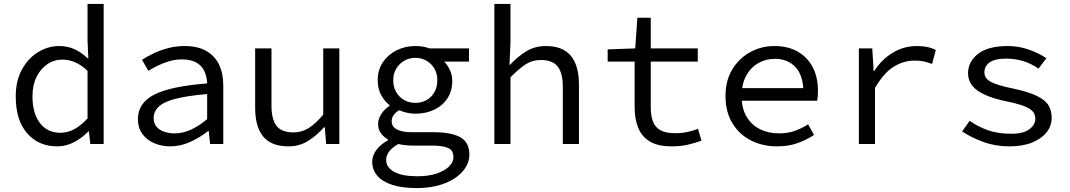

<svg xmlns="http://www.w3.org/2000/svg" viewBox="-20 -732 5440 976"><path d="M271 12Q176 12 118 -54.5Q60 -121 60 -242Q60 -321 91.5 -378.5Q123 -436 173.5 -467Q224 -498 281 -498Q324 -498 359.5 -481.5Q395 -465 426 -435H429L425 -525V-712H507V0H439L432 -64H429Q400 -33 358.5 -10.5Q317 12 271 12ZM288 -57Q324 -57 358 -75.5Q392 -94 425 -130V-372Q392 -403 360.5 -416Q329 -429 297 -429Q255 -429 220.5 -405.5Q186 -382 165.5 -340.5Q145 -299 145 -243Q145 -156 183 -106.5Q221 -57 288 -57Z M846 12Q801 12 763 -4.5Q725 -21 703 -52Q681 -83 681 -126Q681 -208 763 -250.5Q845 -293 1033 -308Q1032 -341 1019.5 -369Q1007 -397 979 -413.5Q951 -430 904 -430Q873 -430 842.5 -421.5Q812 -413 784.5 -399.5Q757 -386 734 -372L702 -428Q726 -444 760.5 -460.5Q795 -477 835 -487.5Q875 -498 918 -498Q985 -498 1028.5 -473Q1072 -448 1093.5 -403.5Q1115 -359 1115 -298V0H1048L1041 -66H1038Q998 -34 948 -11Q898 12 846 12ZM868 -54Q910 -54 951 -73Q992 -92 1033 -126V-254Q929 -245 869.5 -229Q810 -213 785.5 -188.5Q761 -164 761 -132Q761 -105 776 -87.5Q791 -70 815.5 -62Q840 -54 868 -54Z M1446 12Q1359 12 1318 -38Q1277 -88 1277 -184V-486H1360V-195Q1360 -126 1385.5 -92.5Q1411 -59 1472 -59Q1514 -59 1548.5 -80.5Q1583 -102 1623 -149V-486H1705V0H1638L1631 -85H1627Q1590 -43 1546 -15.5Q1502 12 1446 12Z M2096 224Q2025 224 1975 208Q1925 192 1898.5 162Q1872 132 1872 89Q1872 60 1892.5 31.5Q1913 3 1952 -19V-23Q1933 -34 1917.5 -53Q1902 -72 1902 -103Q1902 -126 1917 -150.5Q1932 -175 1960 -194V-198Q1935 -217 1917.5 -249Q1900 -281 1900 -324Q1900 -377 1926.5 -416Q1953 -455 1996.5 -476.5Q2040 -498 2091 -498Q2132 -498 2163 -486H2364V-419H2238Q2255 -402 2267 -376Q2279 -350 2279 -321Q2279 -269 2254 -231.5Q2229 -194 2186.5 -174Q2144 -154 2091 -154Q2072 -154 2050.5 -158.5Q2029 -163 2009 -172Q1991 -161 1981 -147Q1971 -133 1971 -116Q1971 -88 1997.5 -74Q2024 -60 2072 -60H2181Q2275 -60 2320.5 -34Q2366 -8 2366 54Q2366 99 2333 138Q2300 177 2239.5 200.5Q2179 224 2096 224ZM2091 -209Q2122 -209 2147.5 -223Q2173 -237 2188 -263Q2203 -289 2203 -324Q2203 -358 2188 -383.5Q2173 -409 2147.5 -423.5Q2122 -438 2091 -438Q2061 -438 2035.5 -423.5Q2010 -409 1994.5 -383.5Q1979 -358 1979 -324Q1979 -289 1994.5 -263Q2010 -237 2035.5 -223Q2061 -209 2091 -209ZM2102 164Q2159 164 2200 150Q2241 136 2263 114Q2285 92 2285 67Q2285 32 2257.5 20Q2230 8 2174 8H2079Q2058 8 2039.5 6Q2021 4 2005 0Q1971 19 1957 39.5Q1943 60 1943 81Q1943 119 1983.5 141.5Q2024 164 2102 164Z M2493 0V-712H2575V-518L2570 -403H2573Q2610 -443 2654 -470.5Q2698 -498 2755 -498Q2841 -498 2882 -448Q2923 -398 2923 -302V0H2841V-291Q2841 -360 2815 -393.5Q2789 -427 2729 -427Q2686 -427 2652 -405Q2618 -383 2575 -339V0Z M3394 12Q3323 12 3282 -13.5Q3241 -39 3223.5 -84Q3206 -129 3206 -189V-419H3069V-481L3209 -486L3220 -642H3288V-486H3527V-419H3288V-188Q3288 -145 3299 -115Q3310 -85 3337 -70Q3364 -55 3411 -55Q3446 -55 3474 -61Q3502 -67 3528 -77L3546 -17Q3513 -5 3476.5 3.5Q3440 12 3394 12Z M3930 12Q3857 12 3797.5 -18Q3738 -48 3703 -105.5Q3668 -163 3668 -244Q3668 -323 3703 -380Q3738 -437 3794.5 -467.5Q3851 -498 3916 -498Q3986 -498 4035.5 -469.5Q4085 -441 4111.5 -390Q4138 -339 4138 -270Q4138 -256 4137 -243Q4136 -230 4134 -220H3723V-284H4085L4064 -261Q4064 -347 4024.5 -390Q3985 -433 3918 -433Q3873 -433 3834.5 -411Q3796 -389 3773 -347Q3750 -305 3750 -244Q3750 -181 3775 -139Q3800 -97 3843 -75.5Q3886 -54 3940 -54Q3984 -54 4019.5 -66.5Q4055 -79 4088 -100L4118 -46Q4082 -22 4035.5 -5Q3989 12 3930 12Z M4346 0V-486H4414L4421 -371H4424Q4462 -430 4518 -464Q4574 -498 4641 -498Q4668 -498 4691.5 -493.5Q4715 -489 4737 -478L4718 -407Q4693 -416 4675 -420Q4657 -424 4628 -424Q4573 -424 4522.5 -392.5Q4472 -361 4428 -285V0Z M5110 12Q5039 12 4977 -11Q4915 -34 4871 -64L4909 -118Q4951 -88 5002 -70Q5053 -52 5120 -52Q5182 -52 5212.5 -75Q5243 -98 5243 -128Q5243 -142 5237.5 -154Q5232 -166 5216.5 -177Q5201 -188 5171 -198Q5141 -208 5091 -218Q4996 -238 4948.5 -272Q4901 -306 4901 -360Q4901 -419 4952 -458.5Q5003 -498 5103 -498Q5159 -498 5211 -479.5Q5263 -461 5299 -436L5259 -383Q5226 -407 5184 -420.5Q5142 -434 5096 -434Q5054 -434 5029.5 -424.5Q5005 -415 4994.5 -399Q4984 -383 4984 -364Q4984 -333 5017.5 -315.5Q5051 -298 5125 -283Q5206 -266 5249.5 -245Q5293 -224 5309.5 -197Q5326 -170 5326 -133Q5326 -93 5301 -60.5Q5276 -28 5228 -8Q5180 12 5110 12Z"/></svg>

Font: Source Code Pro
Style: Regular
Weight: 400
Monospace: yes
Designer: Paul D. Hunt, Teo Tuominen
Foundry: Adobe Systems Incorporated
Version: Version 1.018;hotconv 1.0.116;makeotfexe 2.5.65601